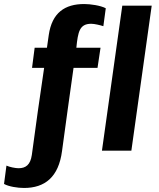

<svg xmlns="http://www.w3.org/2000/svg" viewBox="-128 -748 790 953"><path d="M385 -618 397 -707C371 -721 320 -728 290 -728C194 -728 130 -685 114 -574L105 -511H44L31 -411H91C70 -270 49 -121 30 21C23 70 0 87 -36 87C-52 87 -81 81 -96 74L-108 165C-85 178 -41 185 -9 185C94 185 163 132 180 1C198 -133 218 -276 237 -411H356L371 -511H251C259 -591 267 -630 325 -630C341 -630 370 -623 385 -618ZM378 0H524L625 -720H479Z"/></svg>

Font: Chivo
Style: Bold Italic
Weight: 700
Italic angle: -8°
Designer: Hector Gatti
Foundry: Omnibus-Type
Version: Version 1.003;PS 001.003;hotconv 1.0.70;makeotf.lib2.5.58329